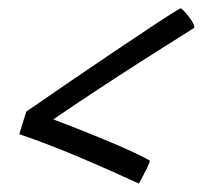

<svg xmlns="http://www.w3.org/2000/svg" viewBox="-20 -573 494 468"><path d="M420.5 -553Q427 -548.5 434.5 -539.5Q442 -530.5 447.8 -521.5Q453.5 -512.5 454 -505.5Q389.5 -465 329.5 -426.8Q269.5 -388.5 210.5 -349.5Q151.5 -310.5 88.5 -267.5L80 -292.5Q111 -282 151.8 -266Q192.5 -250 233.2 -233.2Q274 -216.5 304.5 -202.2Q335 -188 345.5 -181Q343.5 -174 338.5 -163.8Q333.5 -153.5 328 -143Q322.5 -132.5 318.5 -125.5Q252 -156.5 177.2 -188.2Q102.5 -220 27 -246L44 -301Q94 -335.5 151.5 -374.8Q209 -414 263.5 -450.8Q318 -487.5 359.8 -515Q401.5 -542.5 420.5 -553Z"/></svg>

Font: Grandstander Thin Light
Style: Italic
Weight: 300
Italic angle: -15°
Version: Version 1.200